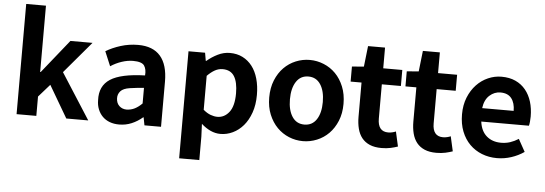

<svg xmlns="http://www.w3.org/2000/svg" viewBox="-59 -984 3934 1385"><g transform="rotate(5 1908.5 -291.5)"><path d="M79 -798H222V-318H226L420 -560H580L386 -331L598 0H439L303 -232L222 -140V0H79Z M822 10Q784 10 753.5 -1.5Q723 -13 701.5 -34.5Q680 -56 668 -86Q656 -116 656 -152Q651 -255 727.5 -304.5Q804 -354 978 -359Q982 -403 964.5 -429.5Q947 -456 883 -456Q844 -456 801.5 -442Q759 -428 721 -403L677 -508Q723 -536 783.5 -555Q844 -574 910 -574Q1017 -574 1071 -511.5Q1125 -449 1125 -327V0H1005L994 -57H991Q955 -26 912.5 -8Q870 10 822 10ZM867 -102Q899 -103 925.5 -116.5Q952 -130 978 -156V-269Q925 -265 877 -258Q829 -251 809.5 -229Q790 -207 791 -177Q792 -142 813.5 -122Q835 -102 867 -102Z M1275 -560H1395L1405 -502H1409Q1444 -532 1486.5 -553Q1529 -574 1574 -574Q1626 -574 1666.5 -553.5Q1707 -533 1735.5 -496Q1764 -459 1779 -406Q1794 -353 1794 -289Q1794 -217 1774 -160.5Q1754 -104 1721 -65.5Q1688 -27 1645 -6.5Q1602 14 1556 14Q1519 14 1484 -2Q1449 -18 1417 -47L1421 45V215H1275ZM1523 -107Q1574 -107 1608.5 -151Q1643 -195 1643 -287Q1643 -368 1616.5 -410.5Q1590 -453 1532 -453Q1503 -453 1476.5 -438.5Q1450 -424 1421 -395V-149Q1448 -126 1474 -116.5Q1500 -107 1523 -107Z M2153 14Q2100 14 2051.5 -6Q2003 -26 1966 -63.5Q1929 -101 1906.5 -155.5Q1884 -210 1884 -279Q1884 -349 1906.5 -404Q1929 -459 1966 -496.5Q2003 -534 2051.5 -554Q2100 -574 2153 -574Q2205 -574 2254 -554Q2303 -534 2340 -496.5Q2377 -459 2399.5 -404Q2422 -349 2422 -279Q2422 -210 2399.5 -155.5Q2377 -101 2340 -63.5Q2303 -26 2254 -6Q2205 14 2153 14ZM2153 -106Q2210 -106 2241 -153Q2272 -200 2272 -279Q2272 -359 2241 -406.5Q2210 -454 2153 -454Q2096 -454 2065 -406.5Q2034 -359 2034 -279Q2034 -200 2065 -153Q2096 -106 2153 -106Z M2722 14Q2672 14 2637 -1Q2602 -16 2580 -43.5Q2558 -71 2548 -110Q2538 -149 2538 -196V-444H2459V-553L2545 -560L2562 -710H2685V-560H2823V-444H2685V-196Q2685 -102 2761 -102Q2775 -102 2790 -105.5Q2805 -109 2816 -114L2840 -7Q2817 1 2788 7.5Q2759 14 2722 14Z M3119 14Q3069 14 3034 -1Q2999 -16 2977 -43.5Q2955 -71 2945 -110Q2935 -149 2935 -196V-444H2856V-553L2942 -560L2959 -710H3082V-560H3220V-444H3082V-196Q3082 -102 3158 -102Q3172 -102 3187 -105.5Q3202 -109 3213 -114L3237 -7Q3214 1 3185 7.5Q3156 14 3119 14Z M3558 14Q3499 14 3448.5 -6Q3398 -26 3360.5 -63.5Q3323 -101 3301.5 -155.5Q3280 -210 3280 -279Q3280 -347 3302 -401.5Q3324 -456 3360.5 -494.5Q3397 -533 3444 -553.5Q3491 -574 3541 -574Q3599 -574 3642.5 -554Q3686 -534 3715.5 -498Q3745 -462 3760 -413Q3775 -364 3775 -306Q3775 -286 3773 -267.5Q3771 -249 3768 -239H3423Q3432 -170 3473.5 -134.5Q3515 -99 3578 -99Q3613 -99 3643.5 -109Q3674 -119 3704 -138L3754 -48Q3712 -19 3661.5 -2.5Q3611 14 3558 14ZM3649 -336Q3649 -393 3623 -426.5Q3597 -460 3543 -460Q3499 -460 3464 -428.5Q3429 -397 3421 -336Z"/></g></svg>

Font: SpoqaHanSansJP-Bold
Style: Regular
Weight: 700
Designer: [Source Han Sans]
Ryoko NISHIZUKA  (kana & ideographs); Paul D. Hunt (Latin, Greek & Cyrillic); Wenlong ZHANG  (bopomofo
Foundry: Spoqa (http://bi.spoqa.com)
Version: Version 1.002.20150607